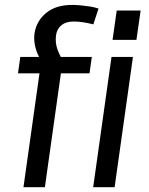

<svg xmlns="http://www.w3.org/2000/svg" viewBox="-20 -776 617 796"><path d="M143.7 -471.9H54.6L64.2 -540H185.9L163.9 -506.5Q146.4 -529 136.6 -551.3Q126.8 -573.6 123.7 -595.1Q120.5 -616.6 122.8 -636Q130.3 -688.2 170.8 -721.9Q211.4 -755.6 278.6 -755.6Q295.3 -755.6 314 -753.9Q332.7 -752.1 352.2 -749.2Q371.7 -746.2 388.5 -740.5L367 -675.1Q343.2 -681 323.2 -683.9Q303.2 -686.8 285.4 -686.8Q253.8 -686.8 234.8 -671.6Q215.8 -656.4 212.1 -628.8Q208.4 -598.1 218.3 -570.9Q228.2 -543.8 251 -506.5L196.7 -540H360.7L351.1 -471.9H232.5L166.1 0H77.3ZM531.2 -540 455.2 0H366.3L442.3 -540ZM563 -732.3 545.6 -610.6H446.6L463.9 -732.3Z"/></svg>

Font: Pathway Extreme 8pt Thin
Style: Italic
Weight: 100
Italic angle: -8°
Designer: Eduardo Rodriguez Tunni
Foundry: Eduardo Rodriguez Tunni
Version: Version 1.000